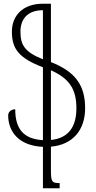

<svg xmlns="http://www.w3.org/2000/svg" viewBox="-20 -780 515 1033"><path d="M211 233H301V205C259 205 254 199 254 133V9C372 -1 438 -81 438 -198C438 -321 386 -394 254 -446V-760H211C101 -760 44 -694 44 -610C44 -517 81 -468 211 -418V-26C101 -32 62 -93 62 -192C40 -192 24 -178 24 -159C24 -76 77 4 211 10ZM391 -197C391 -94 345 -36 254 -27V-402C356 -356 391 -298 391 -197ZM90 -610C90 -676 127 -725 211 -725V-461C113 -500 90 -538 90 -610Z"/></svg>

Font: Noto Serif Armenian ExtraCondensed Light
Style: Regular
Weight: 300
Width: 2
Designer: Monotype Design Team
Foundry: Monotype Imaging Inc.
Version: Version 2.008